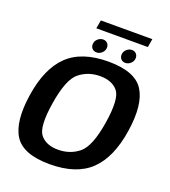

<svg xmlns="http://www.w3.org/2000/svg" viewBox="-159 -1008 1001 1129"><g transform="rotate(20 342.0 -443.0)"><path d="M282 5Q448.5 5 536.2 -79.2Q624 -163.5 650.5 -337.5Q677 -510.5 623.2 -595.5Q569.5 -680.5 402.5 -680.5Q236 -680.5 148.2 -596Q60.5 -511.5 34 -337.5Q7.5 -164 61.2 -79.5Q115 5 282 5ZM299 -92Q224 -92 187.5 -137Q151 -182 176 -337.5Q201 -495 256 -539.2Q311 -583.5 385.5 -583.5Q460.5 -583.5 497.2 -539Q534 -494.5 509 -337.5Q484 -181.5 429 -136.8Q374 -92 299 -92ZM316.5 -707Q335 -707 350 -721.2Q365 -735.5 365 -755Q365 -771 354.8 -781.5Q344.5 -792 328.5 -792Q309.5 -792 294.2 -777.8Q279 -763.5 279 -744Q279 -728 289.2 -717.5Q299.5 -707 316.5 -707ZM496.5 -707Q515 -707 530 -721.2Q545 -735.5 545 -755Q545 -771 534.8 -781.5Q524.5 -792 508.5 -792Q489.5 -792 474.5 -777.8Q459.5 -763.5 459.5 -744Q459.5 -728 469.5 -717.5Q479.5 -707 496.5 -707ZM267 -840H589.5L598.5 -892.5H276.5Z"/></g></svg>

Font: Anybody UltraCondensed Thin SemiBold
Style: Italic
Weight: 600
Italic angle: -10°
Version: Version 1.111